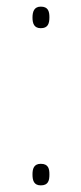

<svg xmlns="http://www.w3.org/2000/svg" viewBox="-20 -552 245 579"><path d="M78 -499C78 -481 83 -467 103 -467C124 -467 129 -480 129 -500C129 -518 125 -532 103 -532C83 -532 78 -517 78 -499ZM78 -26C78 -8 82 7 103 7C126 7 129 -8 129 -26C129 -43 126 -58 103 -58C82 -58 78 -43 78 -26Z"/></svg>

Font: Noto Sans Thai Looped SemiCondensed Thin
Style: Regular
Weight: 100
Width: 4
Designer: Sasikarn Vongin, Ben Mitchell
Foundry: The Fontpad Ltd
Version: Version 1.001